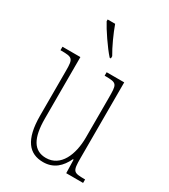

<svg xmlns="http://www.w3.org/2000/svg" viewBox="-191 -856 839 956"><g transform="rotate(30 229.0 -378.0)"><path d="M243 -606H250V-619C227 -657 198 -721 182 -766H139V-756C157 -721 210 -642 243 -606ZM215 10C276 10 313 -26 337 -77H341L343 0H440V-20H438C372 -20 367 -24 367 -101V-536H266V-516H269C339 -516 339 -510 339 -426V-203C339 -104 301 -15 217 -15C147 -15 115 -70 115 -183V-536H12V-516H16C81 -516 87 -511 87 -443V-184C87 -44 135 10 215 10Z"/></g></svg>

Font: Noto Serif Devanagari ExtraCondensed Thin
Style: Regular
Weight: 100
Width: 2
Designer: Universal Thirst, Indian Type Foundry and the Monotype Design Team
Foundry: Monotype Imaging Inc.
Version: Version 2.004